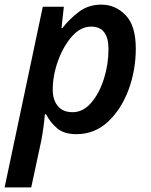

<svg xmlns="http://www.w3.org/2000/svg" viewBox="-47 -570 654 830"><path d="M-27 240H88L131 40Q142 -17 147 -76H152Q170 -41 200 -15.5Q230 10 283 10Q362 10 419.5 -43.5Q477 -97 508.5 -181.5Q540 -266 540 -360Q540 -459 496 -504.5Q452 -550 391 -550Q336 -550 295 -519.5Q254 -489 223 -449H219L229 -541H138ZM267 -85Q225 -85 203 -111.5Q181 -138 181 -182Q181 -243 203.5 -306Q226 -369 263.5 -412Q301 -455 347 -455Q422 -455 422 -358Q422 -291 402 -228.5Q382 -166 347 -125.5Q312 -85 267 -85Z"/></svg>

Font: Noto Sans UI Medium
Style: Italic
Weight: 500
Italic angle: -12°
Designer: Monotype Design Team
Foundry: Monotype Imaging Inc.
Version: Version 1.901